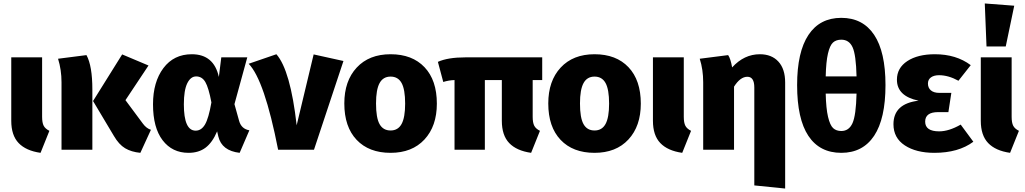

<svg xmlns="http://www.w3.org/2000/svg" viewBox="-20 -864 5914 1108"><path d="M223 -533V-190Q223 -156 232 -138.5Q241 -121 265 -109L214 18Q130 6 87.5 -38.5Q45 -83 45 -167V-533Z M837 -486 704 -286 805 -150Q825 -123 851 -115L790 18Q738 13 702 -8.5Q666 -30 637 -80L517 -281L685 -550ZM479 -546Q513 -484 513 -347V0H335V-389Q335 -461 315 -525Z M1087 -551Q1214 -551 1243 -420L1257 -533H1407L1333 -263L1360 -166Q1373 -120 1419 -112L1363 18Q1260 6 1240 -76L1233 -106Q1206 -42 1166.5 -12Q1127 18 1068 18Q974 18 918.5 -54.5Q863 -127 863 -262Q863 -391 923 -471Q983 -551 1087 -551ZM1112 -423Q1080 -423 1060.5 -383Q1041 -343 1041 -262Q1041 -110 1109 -110Q1142 -110 1163 -145.5Q1184 -181 1200 -273Q1184 -358 1165 -390.5Q1146 -423 1112 -423Z M1575 -551Q1656 -459 1692 -141L1790 -550L1962 -512L1792 0H1585Q1506 -403 1415 -496Z M2234 -551Q2359 -551 2430 -476Q2501 -401 2501 -266Q2501 -136 2429.5 -59Q2358 18 2234 18Q2109 18 2038 -57Q1967 -132 1967 -267Q1967 -397 2038.5 -474Q2110 -551 2234 -551ZM2150 -267Q2150 -184 2170.5 -147.5Q2191 -111 2234 -111Q2277 -111 2297.5 -148.5Q2318 -186 2318 -266Q2318 -348 2297.5 -385Q2277 -422 2234 -422Q2191 -422 2170.5 -384.5Q2150 -347 2150 -267Z M3109 -402H3054V-190Q3054 -156 3063 -138.5Q3072 -121 3096 -109L3045 18Q2961 6 2918.5 -38.5Q2876 -83 2876 -167V-402H2778V0H2603V-402Q2570 -401 2538 -391L2507 -507Q2564 -533 2666 -533H3109Z M3411 -551Q3536 -551 3607 -476Q3678 -401 3678 -266Q3678 -136 3606.5 -59Q3535 18 3411 18Q3286 18 3215 -57Q3144 -132 3144 -267Q3144 -397 3215.5 -474Q3287 -551 3411 -551ZM3327 -267Q3327 -184 3347.5 -147.5Q3368 -111 3411 -111Q3454 -111 3474.5 -148.5Q3495 -186 3495 -266Q3495 -348 3474.5 -385Q3454 -422 3411 -422Q3368 -422 3347.5 -384.5Q3327 -347 3327 -267Z M3926 -533V-190Q3926 -156 3935 -138.5Q3944 -121 3968 -109L3917 18Q3833 6 3790.5 -38.5Q3748 -83 3748 -167V-533Z M4365 -551Q4433 -551 4472 -508.5Q4511 -466 4511 -388V224L4333 206V-359Q4333 -421 4293 -421Q4252 -421 4216 -364V0H4038V-389Q4038 -463 4018 -525L4182 -546Q4196 -526 4205 -475Q4274 -551 4365 -551Z M5090 -373Q5090 -179 5024.5 -80.5Q4959 18 4835 18Q4710 18 4645 -80Q4580 -178 4580 -373Q4580 -564 4645.5 -662.5Q4711 -761 4835 -761Q4959 -761 5024.5 -663Q5090 -565 5090 -373ZM4835 -635Q4805 -635 4787 -618.5Q4769 -602 4758 -555Q4747 -508 4745 -423H4923Q4920 -548 4900 -591.5Q4880 -635 4835 -635ZM4835 -108Q4879 -108 4899.5 -153Q4920 -198 4923 -324H4745Q4747 -238 4758.5 -189.5Q4770 -141 4788 -124.5Q4806 -108 4835 -108Z M5375 -551Q5498 -551 5582 -488L5511 -398Q5453 -430 5399 -430Q5370 -430 5352.5 -417.5Q5335 -405 5335 -382Q5335 -357 5352 -342.5Q5369 -328 5401 -328H5470L5453 -217H5394Q5319 -217 5319 -162Q5319 -106 5400 -106Q5456 -106 5524 -145L5597 -46Q5511 18 5372 18Q5267 18 5201.5 -25Q5136 -68 5136 -147Q5136 -266 5281 -283Q5156 -309 5156 -404Q5156 -472 5216 -511.5Q5276 -551 5375 -551Z M5663 -844 5833 -831 5784 -596H5673ZM5818 -533V-190Q5818 -156 5827 -138.5Q5836 -121 5860 -109L5809 18Q5725 6 5682.5 -38.5Q5640 -83 5640 -167V-533Z"/></svg>

Font: FiraGO ExtraBold
Style: Regular
Weight: 800
Designer: bBox Type
Foundry: bBox Type GmbH
Version: Version 1.001;PS 001.001;hotconv 1.0.88;makeotf.lib2.5.64775